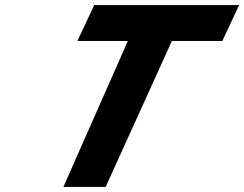

<svg xmlns="http://www.w3.org/2000/svg" viewBox="-20 -734 959 754"><path d="M655 -573H853L919 -714H350L284 -573H482L229 0H395Z"/></svg>

Font: Passageway
Style: BdSuIt
Weight: 700
Foundry: Ascender Corporation
Version: Version 1.11